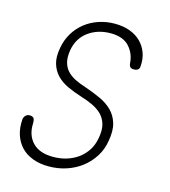

<svg xmlns="http://www.w3.org/2000/svg" viewBox="-111 -829 823 929"><g transform="rotate(15 300.0 -365.0)"><path d="M470 -574Q467 -622 436 -656Q405 -690 343 -690Q278 -690 231.5 -656Q185 -622 174 -561Q168 -525 174.5 -499.5Q181 -474 197.5 -456.5Q214 -439 238.5 -427Q263 -415 292 -406Q333 -392 369 -375.5Q405 -359 430 -334.5Q455 -310 466 -273.5Q477 -237 467 -183Q460 -140 437.5 -104.5Q415 -69 382 -43.5Q349 -18 307 -4Q265 10 218 10Q173 10 137.5 -3.5Q102 -17 79 -41.5Q56 -66 45 -100Q34 -134 37 -176Q38 -188 46 -196.5Q54 -205 67 -205Q79 -205 85.5 -199Q92 -193 92 -173Q89 -113 123.5 -76.5Q158 -40 227 -40Q263 -40 295 -50Q327 -60 352 -78.5Q377 -97 394 -123.5Q411 -150 417 -184Q425 -226 417 -254.5Q409 -283 390 -302Q371 -321 343.5 -334Q316 -347 283 -357Q245 -369 212.5 -384Q180 -399 157.5 -422Q135 -445 125 -478Q115 -511 124 -559Q131 -599 151 -632.5Q171 -666 201 -690Q231 -714 269.5 -727Q308 -740 350 -740Q392 -740 425 -728Q458 -716 480.5 -694Q503 -672 514.5 -641.5Q526 -611 523 -574Q523 -562 515.5 -556Q508 -550 495 -550Q483 -550 477 -555.5Q471 -561 470 -574Z"/></g></svg>

Font: Maple Mono Thin
Style: Italic
Weight: 250
Italic angle: -10°
Monospace: yes
Designer: subframe7536
Version: Version 7.000